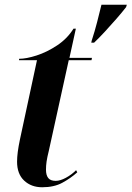

<svg xmlns="http://www.w3.org/2000/svg" viewBox="-20 -780 555 810"><path d="M367 -609Q380 -649 389.5 -686Q399 -723 408 -760H515L512 -750Q495 -728 471 -700.5Q447 -673 422.5 -646.5Q398 -620 377 -600H365ZM158 10Q112 10 82 -18Q52 -46 52 -98Q52 -134 64 -191L136 -526H60L61 -532Q91 -532 134.5 -546Q178 -560 221 -588.5Q264 -617 290 -659H300L273 -536H368L366 -526H270L186 -144Q179 -116 176.5 -98.5Q174 -81 174 -64Q174 -41 183.5 -29Q193 -17 215 -17Q234 -17 258 -30Q282 -43 301 -62L306 -53Q278 -28 243 -9Q208 10 158 10Z"/></svg>

Font: Noto Serif Display ExtraCondensed
Style: Bold Italic
Weight: 700
Width: 2
Italic angle: -12°
Designer: Monotype Design Team
Foundry: Monotype Imaging Inc.
Version: Version 2.009